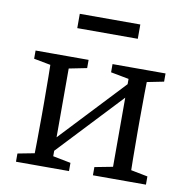

<svg xmlns="http://www.w3.org/2000/svg" viewBox="-75 -732 795 806"><g transform="rotate(10 322.0 -329.0)"><path d="M45 0H271V-35L169 -55H149L45 -35V0ZM45 -439 151 -419H171L271 -439V-474H45V-439ZM115 0H195V-474H115C117 -429 118 -328 118 -264V-210C118 -146 117 -45 115 0ZM124 -55H178L520 -419H466L124 -55ZM373 0H599V-35L497 -55H477L373 -35V0ZM373 -439 479 -419H499L599 -439V-474H373V-439ZM450 0H529C527 -45 526 -146 526 -210V-264C526 -328 527 -429 529 -474H450V0ZM201 -597H459V-658H201V-597Z"/></g></svg>

Font: Source Serif Variable
Style: Regular
Weight: 389
Designer: Frank Grießhammer
Foundry: Adobe Systems Incorporated
Version: Version 3.001;hotconv 1.0.111;makeotfexe 2.5.65597